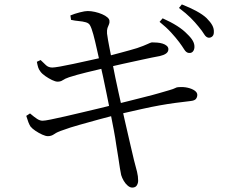

<svg xmlns="http://www.w3.org/2000/svg" viewBox="-20 -804 1040 870"><path d="M836 -564Q824 -565 815 -579.5Q806 -594 792 -613Q777 -633 755.5 -656.5Q734 -680 703 -705L717 -721Q755 -704 782.5 -686.5Q810 -669 828 -650Q846 -633 854 -618.5Q862 -604 861 -589Q860 -577 853.5 -570Q847 -563 836 -564ZM579 46Q569 46 558.5 37Q548 28 540.5 15Q533 2 529 -11Q527 -20 523.5 -41Q520 -62 516 -90.5Q512 -119 507 -146Q503 -176 495.5 -215.5Q488 -255 479.5 -298Q471 -341 462.5 -382Q454 -423 447 -456.5Q440 -490 435 -510Q427 -544 419 -581Q411 -618 403 -647.5Q395 -677 388 -689Q383 -699 369 -703Q355 -707 337.5 -708.5Q320 -710 302 -714L299 -734Q318 -742 341.5 -748Q365 -754 377 -754Q393 -754 410.5 -750Q428 -746 443 -739.5Q458 -733 467 -725Q476 -717 476 -709Q477 -700 473.5 -693Q470 -686 467 -677Q464 -668 465 -652Q469 -623 474.5 -595.5Q480 -568 489 -521Q502 -453 517 -385.5Q532 -318 545.5 -258Q559 -198 570 -151.5Q581 -105 587 -79Q596 -46 601 -25.5Q606 -5 606 15Q606 26 600 36Q594 46 579 46ZM197 -187Q187 -187 171.5 -194Q156 -201 141 -211Q126 -221 118 -231Q113 -239 108.5 -250.5Q104 -262 99 -279L116 -290Q136 -273 148.5 -265Q161 -257 173 -257Q183 -257 210 -262.5Q237 -268 274.5 -276.5Q312 -285 353.5 -295Q395 -305 433.5 -314Q472 -323 499 -331Q528 -337 564.5 -346.5Q601 -356 637.5 -365Q674 -374 703 -382.5Q732 -391 746 -395Q767 -401 774 -405Q781 -409 788 -409Q811 -411 830.5 -406.5Q850 -402 862 -393.5Q874 -385 874 -374Q874 -364 868 -356Q862 -348 842 -346Q806 -342 773 -337.5Q740 -333 703.5 -326.5Q667 -320 620 -309.5Q573 -299 508 -284Q472 -275 427 -262.5Q382 -250 339 -238Q296 -226 267 -215Q239 -206 226 -196.5Q213 -187 197 -187ZM241 -434Q231 -434 215.5 -441.5Q200 -449 185 -459.5Q170 -470 163 -480Q156 -489 153 -498.5Q150 -508 147 -524L164 -532Q177 -519 188.5 -508.5Q200 -498 217 -498Q226 -498 252 -502.5Q278 -507 312.5 -514.5Q347 -522 383.5 -530Q420 -538 451 -545Q492 -556 530 -566Q568 -576 601 -586Q633 -597 647.5 -604Q662 -611 668 -612Q679 -612 692 -611Q705 -610 716.5 -606.5Q728 -603 735.5 -596.5Q743 -590 743 -581Q743 -569 732.5 -561.5Q722 -554 704 -550Q671 -544 625.5 -534Q580 -524 536 -514.5Q492 -505 464 -498Q417 -487 372 -476Q327 -465 293 -454Q273 -447 264 -440.5Q255 -434 241 -434ZM926 -633Q914 -634 905 -649Q896 -664 880 -683Q864 -703 844 -723Q824 -743 791 -768L804 -784Q842 -769 870.5 -753.5Q899 -738 916 -722Q934 -704 942 -689Q950 -674 949 -658Q949 -646 942.5 -639.5Q936 -633 926 -633Z"/></svg>

Font: Noto Serif SC
Style: Regular
Weight: 400
Designer: Ryoko NISHIZUKA 西塚涼子 (kana & ideographs); Frank Grießhammer (Latin, Greek & Cyrillic); Wenlong ZHANG 张文龙 (bopomofo); San
Foundry: Adobe
Version: Version 2.002-H1;hotconv 1.1.0;makeotfexe 2.6.0